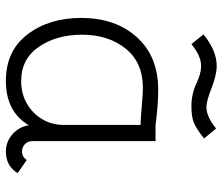

<svg xmlns="http://www.w3.org/2000/svg" viewBox="-72 -675 757 653"><g transform="rotate(90 306.5 -348.5)"><path d="M130 -621 97 -662Q152 -707 204 -707Q235 -707 279.5 -689.5Q324 -672 344 -672Q377 -672 417 -705L451 -664Q421 -640 400 -630.5Q379 -621 342 -621Q300 -621 265 -637.5Q230 -654 205 -654Q170 -654 130 -621ZM524 -61 569 -30Q544 10 496 10Q462 10 436.5 -12.5Q411 -35 406 -68Q360 10 255 10Q153 10 97 -63.5Q41 -137 41 -246Q41 -363 106.5 -435.5Q172 -508 285 -508Q340 -508 405 -499H460V-80Q460 -64 470.5 -54.5Q481 -45 495 -45Q514 -45 524 -61ZM405 -188V-448Q390 -448 343.5 -452Q297 -456 279 -456Q193 -456 145.5 -397.5Q98 -339 98 -248Q98 -163 139 -102.5Q180 -42 256 -42Q302 -42 337.5 -64.5Q373 -87 391 -124Q405 -152 405 -188Z"/></g></svg>

Font: Bellota
Style: Regular
Weight: 400
Designer: Kemie Guaida
Foundry: Kemie Guaida
Version: Version 1.000;PS 002.000;hotconv 1.0.70;makeotf.lib2.5.58329